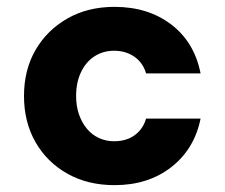

<svg xmlns="http://www.w3.org/2000/svg" viewBox="-20 -528 655 560"><path d="M314 12Q236 12 176.5 -21.5Q117 -55 83.5 -113.5Q50 -172 50 -248Q50 -324 83.5 -382Q117 -440 176.5 -474Q236 -508 314 -508Q412 -508 479.5 -456.5Q547 -405 565 -314H406Q397 -345 372 -362.5Q347 -380 313 -380Q281 -380 256 -364Q231 -348 216.5 -318Q202 -288 202 -248Q202 -218 210.5 -194Q219 -170 233.5 -152.5Q248 -135 268.5 -125.5Q289 -116 313 -116Q336 -116 354.5 -123.5Q373 -131 386.5 -146Q400 -161 406 -182H565Q547 -93 479.5 -40.5Q412 12 314 12Z"/></svg>

Font: DM Sans 24pt Black
Style: Regular
Weight: 900
Designer: Colophon Foundry, Jonny Pinhorn
Foundry: Colophon Foundry
Version: Version 4.004;gftools[0.9.30]